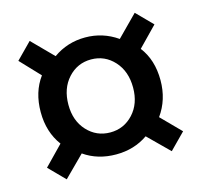

<svg xmlns="http://www.w3.org/2000/svg" viewBox="-82 -721 734 700"><g transform="rotate(-15 284.5 -371.0)"><path d="M86.9 -109.4 28.3 -168.9 98.6 -241.2Q58.6 -294.9 58.6 -370.1Q58.6 -446.3 97.7 -499L28.3 -572.3L86.9 -631.8L164.1 -553.7Q217.8 -591.8 285.2 -591.8Q351.6 -591.8 406.2 -553.7L483.4 -631.8L542 -572.3L470.7 -499Q510.7 -447.3 510.7 -370.1Q510.7 -296.9 470.7 -241.2L542 -168.9L483.4 -109.4L405.3 -186.5Q353.5 -150.4 285.2 -150.4Q215.8 -150.4 164.1 -186.5ZM407.2 -370.1Q407.2 -431.6 372.1 -470.2Q336.9 -508.8 285.2 -508.8Q233.4 -508.8 198.2 -470.2Q163.1 -431.6 163.1 -370.1Q163.1 -309.6 198.2 -271.5Q233.4 -233.4 285.2 -233.4Q336.9 -233.4 372.1 -271.5Q407.2 -309.6 407.2 -370.1Z"/></g></svg>

Font: Gen Shin Gothic Medium
Style: Regular
Weight: 500
Designer: [Source Han Sans]
Ryoko NISHIZUKA  (kana & ideographs); Paul D. Hunt (Latin, Greek & Cyrillic); Wenlong ZHANG  (bopomofo
Version: Version 1.002.20150607